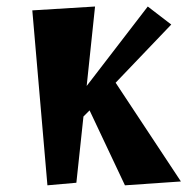

<svg xmlns="http://www.w3.org/2000/svg" viewBox="-20 -552 584 583"><path d="M500 -477.5 331.1 -300.8 529.3 -1 359.4 10.7 252 -216.8 233.4 -198.2 211.9 2.9 124 10.7 78.1 -520.5 268.6 -532.2 243.2 -291 428.7 -532.2Z"/></svg>

Font: Ravi Prakash
Style: Regular
Weight: 400
Designer: Appaji Ambarisha Darbha
Version: Version 1.0.4; ttfautohint (v1.2.42-39fb)